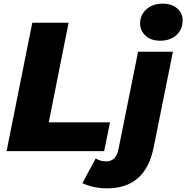

<svg xmlns="http://www.w3.org/2000/svg" viewBox="-20 -824 1016 1047"><path d="M16 0 156 -700H354L246 -157H580L548 0ZM564 203Q525 203 491 195.5Q457 188 429 175L502 40Q527 56 559 56Q587 56 603.5 39Q620 22 627 -15L733 -542H923L818 -21Q774 203 564 203ZM853 -602Q803 -602 773.5 -629.5Q744 -657 744 -696Q744 -742 778 -773Q812 -804 867 -804Q917 -804 946.5 -778Q976 -752 976 -713Q976 -664 942.5 -633Q909 -602 853 -602Z"/></svg>

Font: Montserrat Thin ExtraBold
Style: Italic
Weight: 800
Italic angle: -11.3°
Version: Version 9.000